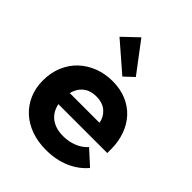

<svg xmlns="http://www.w3.org/2000/svg" viewBox="-208 -836 955 955"><g transform="rotate(45 269.0 -359.0)"><path d="M283 7Q226 7 179 -10Q132 -27 98.5 -58Q65 -89 46.5 -132Q28 -175 28 -227Q28 -282 47 -327Q66 -372 99.5 -403.5Q133 -435 178 -452.5Q223 -470 276 -470Q331 -470 374.5 -451.5Q418 -433 448 -400Q478 -367 494 -322Q510 -277 510 -224V-198H166Q176 -151 209.5 -126.5Q243 -102 295 -102Q334 -102 368 -115.5Q402 -129 425 -155L502 -85Q465 -41 409 -17Q353 7 283 7ZM272 -359Q231 -359 204 -337.5Q177 -316 167 -277H376Q371 -311 344.5 -335Q318 -359 272 -359ZM343 -566 294 -520 144 -650 223 -725Z"/></g></svg>

Font: Tilda Sans Extra Bold
Style: Regular
Weight: 800
Designer: ParaType Ltd
Foundry: ParaType Ltd
Version: Version 1.009